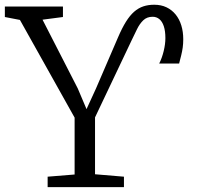

<svg xmlns="http://www.w3.org/2000/svg" viewBox="-29 -770 810 790"><path d="M167 0V-43L278 -52V-286L53 -688L-9 -700V-743H230V-700L146 -689L291 -406L327 -321L366 -406L456.5 -616Q473 -654.5 489.2 -680.5Q505.5 -706.5 523 -721.8Q540.5 -737 560.8 -743.8Q581 -750.5 605.5 -750.5Q634 -750.5 656 -740Q678 -729.5 693.5 -710.5Q709 -691.5 717 -665.5Q725 -639.5 725 -608.5Q725 -590.5 722.8 -574.2Q720.5 -558 716.5 -542Q712.5 -526 708 -508.5H626Q637.5 -531 644.5 -559.8Q651.5 -588.5 651.5 -613Q651.5 -642.5 645 -662Q638.5 -681.5 626.8 -691.2Q615 -701 599 -701Q575.5 -701 560.5 -686.5Q545.5 -672 534.8 -650Q524 -628 513 -605L362 -287V-53L481 -43V0Z"/></svg>

Font: Merriweather Light
Style: Regular
Weight: 300
Version: Version 2.100